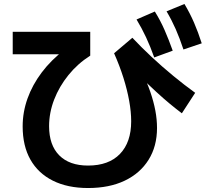

<svg xmlns="http://www.w3.org/2000/svg" viewBox="-20 -875 1040 966"><path d="M423 71Q320 71 246 34Q172 -3 133 -72Q94 -141 94 -239Q94 -311 118.5 -379.5Q143 -448 190 -510.5Q237 -573 305 -625L327 -602H44V-715H434V-595Q371 -555 324.5 -497.5Q278 -440 252.5 -374Q227 -308 227 -240Q227 -145 278 -93.5Q329 -42 423 -42Q527 -42 583.5 -100.5Q640 -159 640 -265Q640 -312 630 -367.5Q620 -423 601 -483.5Q582 -544 554 -607L646 -685Q690 -638 742.5 -589Q795 -540 851.5 -493.5Q908 -447 962 -408L895 -305Q867 -326 835.5 -352Q804 -378 766.5 -412.5Q729 -447 682 -493L693 -515Q719 -463 736 -413.5Q753 -364 761.5 -319Q770 -274 770 -231Q770 -139 727.5 -71Q685 -3 607.5 34Q530 71 423 71ZM756 -586Q736 -642 715 -687Q694 -732 667 -777L759 -817Q787 -772 808 -724Q829 -676 849 -620ZM903 -626Q884 -683 864 -728.5Q844 -774 818 -818L908 -855Q936 -808 956.5 -760.5Q977 -713 995 -657Z"/></svg>

Font: M PLUS 1 Thin
Style: Bold
Weight: 700
Version: Version 1.001